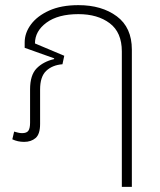

<svg xmlns="http://www.w3.org/2000/svg" viewBox="-20 -545 622 747"><path d="M74 7Q49 7 28 -3L35 -33Q42 -31 50 -29Q58 -27 66 -27Q84 -27 90.5 -36.5Q97 -46 97 -68V-197Q97 -253 122.5 -279Q148 -305 190 -315L191 -318L76 -359V-380Q76 -417 100.5 -450Q125 -483 171.5 -504Q218 -525 285 -525Q376 -525 434.5 -481.5Q493 -438 493 -352V182H454V-345Q454 -419 407 -454.5Q360 -490 285 -490Q206 -490 161 -457Q116 -424 116 -376L230 -328L223 -295Q184 -292 160 -269.5Q136 -247 136 -197V-63Q136 -23 118.5 -8Q101 7 74 7Z"/></svg>

Font: Noto Sans Thai UI ExtLt
Style: Regular
Weight: 200
Designer: Monotype Design Team
Foundry: Monotype Imaging Inc.
Version: Version 2.000;GOOG;noto-source:20170915:90ef993387c0